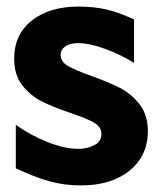

<svg xmlns="http://www.w3.org/2000/svg" viewBox="-20 -552 500 583"><path d="M218 -100Q176 -100 123.5 -121Q71 -142 28 -173V-41Q83 -15 128.5 -2Q174 11 226 11Q318 11 373.5 -34Q429 -79 429 -154Q429 -203 403.5 -235.5Q378 -268 343.5 -285.5Q309 -303 256 -322Q208 -339 186 -352Q164 -365 164 -385Q164 -401 178 -411Q192 -421 217 -421Q252 -421 299.5 -403.5Q347 -386 387 -361V-493Q342 -514 304 -523Q266 -532 218 -532Q130 -532 76.5 -489.5Q23 -447 23 -374Q23 -324 48 -292.5Q73 -261 107 -244Q141 -227 194 -209Q242 -193 265 -180Q288 -167 288 -145Q288 -122 266 -111Q244 -100 218 -100Z"/></svg>

Font: Geom
Style: Bold
Weight: 700
Version: Version 1.102